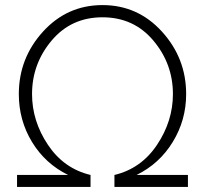

<svg xmlns="http://www.w3.org/2000/svg" viewBox="-20 -735 806 755"><path d="M47 0V-47H248Q158 -91 106 -176.5Q54 -262 54 -365Q54 -506 149 -610.5Q244 -715 383 -715Q522 -715 617 -610.5Q712 -506 712 -365Q712 -263 659.5 -177Q607 -91 517 -47H719V0H430V-47Q535 -72 597.5 -165.5Q660 -259 660 -365Q660 -484 583 -575.5Q506 -667 383 -667Q260 -667 183 -575.5Q106 -484 106 -365Q106 -259 168.5 -165.5Q231 -72 336 -47V0Z"/></svg>

Font: Raleway
Style: Light
Weight: 300
Designer: Matt McInerney, Pablo Impallari, Rodrigo Fuenzalida
Foundry: Matt McInerney, Pablo Impallari, Rodrigo Fuenzalida
Version: Version 3.000